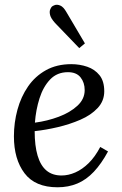

<svg xmlns="http://www.w3.org/2000/svg" viewBox="-20 -783 517 814"><path d="M282 -511Q318 -511 350 -500Q382 -489 402 -464Q422 -439 422 -396Q422 -355 394 -325Q366 -295 321 -275.5Q276 -256 225 -244Q174 -232 127 -227Q127 -165 139.5 -123Q152 -81 177 -60Q202 -39 241 -39Q270 -39 299.5 -52Q329 -65 356 -91.5Q383 -118 405 -160L438 -141Q410 -89 378 -55Q346 -21 308 -5Q270 11 224 11Q129 11 84 -48.5Q39 -108 39 -205Q39 -263 54 -318Q69 -373 99 -416.5Q129 -460 175 -485.5Q221 -511 282 -511ZM268 -477Q222 -477 192.5 -446Q163 -415 147.5 -366Q132 -317 128 -263Q181 -270 229 -288Q277 -306 308 -334.5Q339 -363 339 -401Q339 -433 321.5 -455Q304 -477 268 -477ZM316 -579 213 -686Q196 -705 192.5 -719Q189 -733 192.5 -742Q196 -751 200 -755Q203 -758 212.5 -761.5Q222 -765 235.5 -759.5Q249 -754 262 -731L340 -599Z"/></svg>

Font: Lora
Style: Italic
Weight: 400
Italic angle: -3°
Designer: Olga Karpushina, Alexei Vanyashin (Cyrillic)
Foundry: Cyreal
Version: Version 3.008